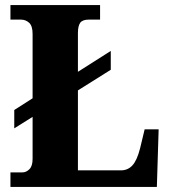

<svg xmlns="http://www.w3.org/2000/svg" viewBox="-20 -734 669 754"><path d="M21 0V-57H68Q83 -57 95.5 -69.5Q108 -82 108 -110V-275L36 -230V-302L108 -348V-601Q108 -632 94.5 -644.5Q81 -657 62 -657H21V-714H373V-657H329Q304 -657 295 -644.5Q286 -632 286 -604V-452L415 -534V-460L286 -379V-65H455Q482 -65 500 -84.5Q518 -104 530 -151L548 -226H603L596 0Z"/></svg>

Font: Noto Serif Armenian SemiCondensed ExtraBold
Style: Regular
Weight: 800
Width: 4
Designer: Monotype Design Team
Foundry: Monotype Imaging Inc.
Version: Version 2.008; ttfautohint (v1.8.4.7-5d5b)